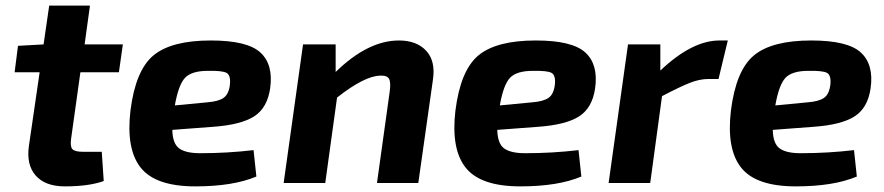

<svg xmlns="http://www.w3.org/2000/svg" viewBox="-20 -651 3146 683"><path d="M266 -394 233 -158Q229 -130 237.5 -120.5Q246 -111 276 -111H342L349 -7Q296 12 211 12Q141 12 107 -26.5Q73 -65 83 -133L121 -394H32L44 -488L135 -493L155 -631H300L281 -493H417L403 -394Z M882 -117 892 -23Q809 12 675 12Q534 12 481 -54Q428 -120 444 -257Q462 -401 526 -454Q590 -507 730 -507Q860 -507 906.5 -464Q953 -421 941 -337Q931 -267 884 -237Q837 -207 739 -200L593 -189Q594 -140 617.5 -123Q641 -106 692 -106Q789 -106 882 -117ZM602 -276 717 -287Q757 -290 775.5 -303Q794 -316 798 -351Q801 -384 785.5 -392Q770 -400 720 -399Q662 -399 638.5 -374.5Q615 -350 602 -276Z M1174 -493V-395Q1289 -507 1399 -507Q1462 -507 1496 -470.5Q1530 -434 1520 -367L1468 0H1321L1366 -323Q1371 -358 1364 -370.5Q1357 -383 1333 -382Q1277 -381 1179 -304L1137 0H989L1058 -493Z M2038 -117 2048 -23Q1965 12 1831 12Q1690 12 1637 -54Q1584 -120 1600 -257Q1618 -401 1682 -454Q1746 -507 1886 -507Q2016 -507 2062.5 -464Q2109 -421 2097 -337Q2087 -267 2040 -237Q1993 -207 1895 -200L1749 -189Q1750 -140 1773.5 -123Q1797 -106 1848 -106Q1945 -106 2038 -117ZM1758 -276 1873 -287Q1913 -290 1931.5 -303Q1950 -316 1954 -351Q1957 -384 1941.5 -392Q1926 -400 1876 -399Q1818 -399 1794.5 -374.5Q1771 -350 1758 -276Z M2569 -507 2536 -370H2500Q2469 -370 2434.5 -356.5Q2400 -343 2335 -309L2293 0H2145L2214 -493H2329V-400Q2442 -507 2539 -507Z M3018 -117 3028 -23Q2945 12 2811 12Q2670 12 2617 -54Q2564 -120 2580 -257Q2598 -401 2662 -454Q2726 -507 2866 -507Q2996 -507 3042.5 -464Q3089 -421 3077 -337Q3067 -267 3020 -237Q2973 -207 2875 -200L2729 -189Q2730 -140 2753.5 -123Q2777 -106 2828 -106Q2925 -106 3018 -117ZM2738 -276 2853 -287Q2893 -290 2911.5 -303Q2930 -316 2934 -351Q2937 -384 2921.5 -392Q2906 -400 2856 -399Q2798 -399 2774.5 -374.5Q2751 -350 2738 -276Z"/></svg>

Font: Ezarion
Style: Bold Italic
Weight: 700
Italic angle: -8°
Designer: Natanael Gama
Version: Version 1.001;PS 001.001;hotconv 1.0.70;makeotf.lib2.5.58329